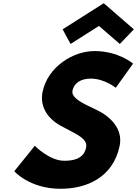

<svg xmlns="http://www.w3.org/2000/svg" viewBox="-20 -1157 851 1192"><path d="M369 -975 417.9 -884 594.4 -996 723.9 -884 811 -975 624.1 -1137ZM566.6 -840C433.6 -840 277 -742 244.6 -588C226.6 -502 268.4 -425 357.1 -376C444.8 -327 527.1 -300 514.5 -240C498.3 -163 419.4 -159 378.4 -159C286.4 -159 196 -252 196 -252L68.8 -94C68.8 -94 162.8 15 355.8 15C516.8 15 681.4 -54 722.8 -251C745.5 -359 660.9 -437 577.1 -476C491.5 -516 420.4 -549 430.1 -595C439.6 -640 479.7 -669 543.7 -669C628.7 -669 698.7 -612 698.7 -612L806.2 -762C806.2 -762 716.6 -840 566.6 -840Z"/></svg>

Font: Hussar
Style: BdOblTwo
Weight: 700
Foundry: Cannot Into Space Fonts
Version: Version 2.00